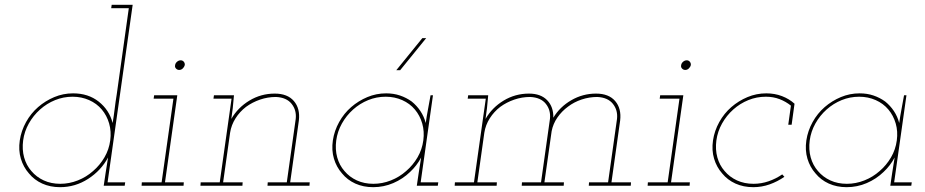

<svg xmlns="http://www.w3.org/2000/svg" viewBox="-20 -770 3833 796"><path d="M418 -54 410 0H497L499 -14H426L530 -750H443L441 -736H514L464 -379Q459 -349 455.5 -319.5Q452 -290 447 -260Q433 -314 389.5 -348.5Q346 -383 283 -383Q242 -383 205 -367.5Q168 -352 138 -326Q108 -300 88 -264Q68 -228 62 -188Q56 -147 66.5 -112Q77 -77 100 -51Q122 -24 155 -9Q188 6 229 6Q292 6 345.5 -28.5Q399 -63 428 -117Q426 -101 423 -85.5Q420 -70 418 -54ZM76 -188Q81 -225 99.5 -258Q118 -291 146 -316Q174 -341 208.5 -355Q243 -369 281 -369Q318 -369 349.5 -355Q381 -341 402 -316Q423 -291 432.5 -258Q442 -225 437 -188Q432 -150 413 -117.5Q394 -85 366 -61Q338 -36 302.5 -22Q267 -8 230 -8Q192 -8 161.5 -22Q131 -36 110 -61Q89 -85 80 -117.5Q71 -150 76 -188Z M568 -14 567 0H741L742 -14H664L715 -375H619L617 -361H699L650 -14ZM706 -500Q704 -492 709.5 -486Q715 -480 723 -480Q731 -480 737.5 -486Q744 -492 746 -500Q747 -508 742 -514Q737 -520 729 -520Q721 -520 714 -514Q707 -508 706 -500Z M1090 -14 1089 0H1263L1264 -14H1183L1219 -270Q1225 -320 1198.5 -351Q1172 -382 1119 -382Q1062 -382 1014 -353Q966 -324 939 -277Q941 -290 942 -299.5Q943 -309 945 -322L950 -375H867L865 -361H940L891 -14H812L811 0H985L986 -14H905L934 -220Q939 -252 956.5 -279.5Q974 -307 1000 -327Q1026 -346 1058 -357Q1090 -368 1124 -368Q1168 -366 1189 -339.5Q1210 -313 1206 -277L1169 -14Z M1360 -188Q1354 -147 1364.5 -112Q1375 -77 1398 -51Q1420 -24 1453 -9Q1486 6 1527 6Q1571 6 1610.5 -11Q1650 -28 1680 -57Q1694 -70 1705.5 -85Q1717 -100 1726 -117Q1724 -101 1721 -85.5Q1718 -70 1716 -54L1708 0H1795L1797 -14H1724L1775 -375H1765Q1760 -346 1754.5 -317.5Q1749 -289 1745 -260Q1738 -287 1723 -309.5Q1708 -332 1687 -349Q1665 -365 1638.5 -374Q1612 -383 1581 -383Q1540 -383 1503 -367.5Q1466 -352 1436 -326Q1406 -300 1386 -264Q1366 -228 1360 -188ZM1374 -188Q1379 -225 1397.5 -258Q1416 -291 1444 -316Q1472 -341 1506.5 -355Q1541 -369 1579 -369Q1616 -369 1647.5 -355Q1679 -341 1700 -316Q1721 -291 1730.5 -258Q1740 -225 1735 -188Q1730 -150 1711 -117.5Q1692 -85 1664 -61Q1636 -36 1600.5 -22Q1565 -8 1528 -8Q1490 -8 1459.5 -22Q1429 -36 1408 -61Q1387 -85 1378 -117.5Q1369 -150 1374 -188ZM1623 -479H1639Q1666 -512 1693 -545.5Q1720 -579 1747 -612H1731Q1704 -579 1677 -545.5Q1650 -512 1623 -479Z M2422 -14 2421 0H2595L2596 -14H2515L2551 -270Q2557 -320 2530.5 -351Q2504 -382 2451 -382Q2396 -382 2348.5 -354.5Q2301 -327 2274 -282Q2275 -327 2248.5 -354.5Q2222 -382 2173 -382Q2116 -382 2068 -353Q2020 -324 1993 -277Q1995 -290 1996 -299.5Q1997 -309 1999 -322L2004 -375H1921L1919 -361H1994L1945 -14H1866L1865 0H2039L2040 -14H1959L1988 -220Q1993 -252 2010.5 -279.5Q2028 -307 2054 -327Q2080 -346 2112 -357Q2144 -368 2178 -368Q2222 -366 2243 -339.5Q2264 -313 2260 -277L2223 -14H2144L2143 0H2317L2318 -14H2237L2267 -226Q2273 -257 2291 -283Q2309 -309 2335 -328Q2360 -347 2391.5 -357.5Q2423 -368 2456 -368Q2500 -366 2521 -339.5Q2542 -313 2538 -277L2501 -14Z M2666 -14 2665 0H2839L2840 -14H2762L2813 -375H2717L2715 -361H2797L2748 -14ZM2804 -500Q2802 -492 2807.5 -486Q2813 -480 2821 -480Q2829 -480 2835.5 -486Q2842 -492 2844 -500Q2845 -508 2840 -514Q2835 -520 2827 -520Q2819 -520 2812 -514Q2805 -508 2804 -500Z M3232 -37 3223 -47Q3197 -29 3166.5 -18.5Q3136 -8 3104 -8Q3066 -8 3035.5 -22Q3005 -36 2984 -61Q2963 -85 2954 -117.5Q2945 -150 2950 -188Q2955 -225 2973.5 -258Q2992 -291 3020 -316Q3048 -341 3082.5 -355Q3117 -369 3155 -369Q3186 -369 3212 -359Q3238 -349 3259 -332L3248 -253H3262L3274 -340Q3252 -360 3222 -371.5Q3192 -383 3157 -383Q3116 -383 3079 -367.5Q3042 -352 3012 -326Q2982 -300 2962 -264Q2942 -228 2936 -188Q2930 -147 2940.5 -112Q2951 -77 2974 -51Q2996 -24 3029 -9Q3062 6 3103 6Q3138 6 3170.5 -5.5Q3203 -17 3232 -37Z M3323 -188Q3317 -147 3327.5 -112Q3338 -77 3361 -51Q3383 -24 3416 -9Q3449 6 3490 6Q3534 6 3573.5 -11Q3613 -28 3643 -57Q3657 -70 3668.5 -85Q3680 -100 3689 -117Q3687 -101 3684 -85.5Q3681 -70 3679 -54L3671 0H3758L3760 -14H3687L3738 -375H3728Q3723 -346 3717.5 -317.5Q3712 -289 3708 -260Q3701 -287 3686 -309.5Q3671 -332 3650 -349Q3628 -365 3601.5 -374Q3575 -383 3544 -383Q3503 -383 3466 -367.5Q3429 -352 3399 -326Q3369 -300 3349 -264Q3329 -228 3323 -188ZM3337 -188Q3342 -225 3360.5 -258Q3379 -291 3407 -316Q3435 -341 3469.5 -355Q3504 -369 3542 -369Q3579 -369 3610.5 -355Q3642 -341 3663 -316Q3684 -291 3693.5 -258Q3703 -225 3698 -188Q3693 -150 3674 -117.5Q3655 -85 3627 -61Q3599 -36 3563.5 -22Q3528 -8 3491 -8Q3453 -8 3422.5 -22Q3392 -36 3371 -61Q3350 -85 3341 -117.5Q3332 -150 3337 -188Z"/></svg>

Font: Josefin Slab Thin
Style: Italic
Weight: 100
Italic angle: -12°
Designer: Santiago Orozco
Foundry: Typemade
Version: Version 2.000